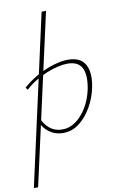

<svg xmlns="http://www.w3.org/2000/svg" viewBox="-122 -768 693 1114"><g transform="rotate(-10 224.0 -211.0)"><path d="M-16 289 206 -711H232L9 289ZM209 4Q176 4 150 -8Q124 -20 105 -41Q86 -62 77 -89L90 -100Q104 -65 134 -41Q164 -17 207 -17Q249 -17 286 -43.5Q323 -70 351 -116.5Q379 -163 391 -221Q407 -303 385.5 -345.5Q364 -388 300 -388Q276 -388 245 -381Q214 -374 180 -360.5Q146 -347 112.5 -327Q79 -307 48 -279L38 -293Q81 -331 129.5 -357Q178 -383 224.5 -396.5Q271 -410 308 -410Q357 -410 385 -388.5Q413 -367 421.5 -325.5Q430 -284 418 -226Q406 -167 376 -114.5Q346 -62 303.5 -29Q261 4 209 4Z"/></g></svg>

Font: Ysabeau Office Thin
Style: Italic
Weight: 250
Italic angle: -12°
Designer: Christian Thalmann (Catharsis Fonts)
Version: Version 2.001;gftools[0.9.30]; featfreeze: tnum,lnum,ss02